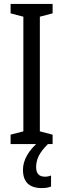

<svg xmlns="http://www.w3.org/2000/svg" viewBox="-20 -734 323 978"><path d="M248 0H34V-48L99 -65V-649L34 -666V-714H248V-666L183 -649V-65L248 -48ZM164 117Q164 166 209 166Q220 166 227.5 164Q235 162 240 160V216Q222 224 193 224Q97 224 97 131Q97 93 118.5 56Q140 19 178 -12L224 0Q190 34 177 61Q164 88 164 117Z"/></svg>

Font: Noto Sans Thai ExtCond
Style: Regular
Weight: 400
Width: 2
Designer: Monotype Design Team
Foundry: Monotype Imaging Inc.
Version: Version 2.002; ttfautohint (v1.8.4.7-5d5b)